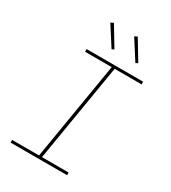

<svg xmlns="http://www.w3.org/2000/svg" viewBox="-227 -1073 1054 1186"><g transform="rotate(30 300.0 -480.0)"><path d="M44 0V-19H236L352 -716H162V-735H565V-716H373L257 -19H447V0ZM466 -811 377 -950 397 -960 482 -819ZM296 -811 207 -950 227 -960 312 -819Z"/></g></svg>

Font: Iosevka Curly Thin Extended
Style: Italic
Weight: 100
Width: 7
Italic angle: -9°
Monospace: yes
Designer: Belleve Invis
Foundry: Belleve Invis
Version: Version 11.1.0; ttfautohint (v1.8.3)